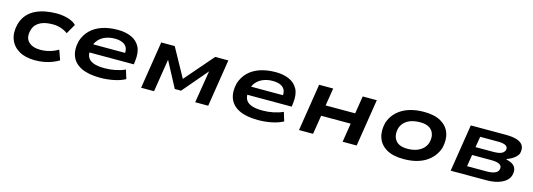

<svg xmlns="http://www.w3.org/2000/svg" viewBox="1 -1233 5455 1965"><g transform="rotate(15 2728.5 -250.5)"><path d="M343 10Q242 10 174.5 -29Q107 -68 80.5 -137.5Q54 -207 76 -297Q93 -360 129.5 -401.5Q166 -443 215 -466.5Q264 -490 321 -500.5Q378 -511 436 -511Q504 -511 560.5 -493.5Q617 -476 646 -445L587 -342Q555 -366 513.5 -379.5Q472 -393 430 -393Q394 -393 361.5 -388Q329 -383 300.5 -369.5Q272 -356 251.5 -333.5Q231 -311 221 -274Q200 -195 242.5 -151.5Q285 -108 370 -108Q419 -108 467.5 -121.5Q516 -135 557 -160L594 -56Q563 -37 524 -22Q485 -7 439.5 1.5Q394 10 343 10Z M1035 10Q909 10 833 -27.5Q757 -65 730.5 -134.5Q704 -204 727 -297Q750 -367 798.5 -414.5Q847 -462 920 -486.5Q993 -511 1086 -511Q1167 -511 1228 -484Q1289 -457 1319 -401Q1349 -345 1338 -254L1333 -212H833L846 -302H1240L1214 -277Q1222 -328 1207.5 -357.5Q1193 -387 1160 -401.5Q1127 -416 1078 -416Q1025 -416 980 -398.5Q935 -381 905 -346Q875 -311 866 -257Q856 -203 871.5 -167.5Q887 -132 931.5 -114Q976 -96 1054 -96Q1111 -96 1167.5 -107.5Q1224 -119 1269 -140L1298 -46Q1247 -18 1176 -4Q1105 10 1035 10Z M1467 0 1546 -501H1689L1856 -198L2118 -501H2257L2178 0H2040L2096 -345H2098L1870 -77H1803L1661 -345H1659L1604 0Z M2708 10Q2582 10 2506 -27.5Q2430 -65 2403.5 -134.5Q2377 -204 2400 -297Q2423 -367 2471.5 -414.5Q2520 -462 2593 -486.5Q2666 -511 2759 -511Q2840 -511 2901 -484Q2962 -457 2992 -401Q3022 -345 3011 -254L3006 -212H2506L2519 -302H2913L2887 -277Q2895 -328 2880.5 -357.5Q2866 -387 2833 -401.5Q2800 -416 2751 -416Q2698 -416 2653 -398.5Q2608 -381 2578 -346Q2548 -311 2539 -257Q2529 -203 2544.5 -167.5Q2560 -132 2604.5 -114Q2649 -96 2727 -96Q2784 -96 2840.5 -107.5Q2897 -119 2942 -140L2971 -46Q2920 -18 2849 -4Q2778 10 2708 10Z M3140 0 3219 -501H3368L3338 -314H3651L3681 -501H3830L3751 0H3602L3634 -200H3321L3289 0Z M4248 10Q4136 10 4067.5 -30Q3999 -70 3975 -140.5Q3951 -211 3973 -299Q3990 -351 4022 -390Q4054 -429 4099.5 -456Q4145 -483 4203 -497Q4261 -511 4330 -511Q4442 -511 4510.5 -471Q4579 -431 4603 -361.5Q4627 -292 4605 -203Q4588 -152 4556 -112.5Q4524 -73 4479 -45.5Q4434 -18 4376.5 -4Q4319 10 4248 10ZM4259 -102Q4310 -102 4350 -115Q4390 -128 4419.5 -154Q4449 -180 4462 -220Q4483 -299 4445.5 -348.5Q4408 -398 4318 -398Q4270 -398 4229 -386Q4188 -374 4159 -348Q4130 -322 4116 -282Q4096 -202 4133 -152Q4170 -102 4259 -102Z M4747 0 4826 -501H5197Q5272 -501 5318.5 -485Q5365 -469 5382.5 -436.5Q5400 -404 5387 -353Q5380 -336 5363 -319Q5346 -302 5322 -288Q5298 -274 5268 -263L5270 -258Q5336 -244 5360 -209Q5384 -174 5369 -118Q5351 -61 5285.5 -30.5Q5220 0 5128 0ZM4897 -88H5104Q5155 -88 5187.5 -100.5Q5220 -113 5229 -140Q5239 -177 5211 -194.5Q5183 -212 5122 -212H4917ZM4930 -299H5116Q5174 -299 5202 -311.5Q5230 -324 5239 -349Q5247 -382 5221.5 -397.5Q5196 -413 5137 -413H4949Z"/></g></svg>

Font: Nunito Sans 7pt Expanded
Style: Bold Italic
Weight: 700
Width: 7
Italic angle: -9°
Designer: Vernon Adams
Foundry: Vernon Adams
Version: Version 3.101;gftools[0.9.27]